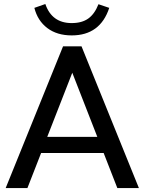

<svg xmlns="http://www.w3.org/2000/svg" viewBox="-20 -954 728 974"><path d="M8.8 0 299.8 -718.8H393.6L684.6 0H575.2L505.9 -177.7H188.5L119.1 0ZM154.3 -914.1 210 -933.6Q243.2 -836.9 343.8 -836.9Q395.5 -836.9 427.7 -859.9Q460 -882.8 479.5 -932.6L534.2 -914.1Q488.3 -774.4 343.8 -774.4Q269.5 -774.4 220.2 -811.5Q170.9 -848.6 154.3 -914.1ZM219.7 -259.8H473.6L346.7 -585Z"/></svg>

Font: Min Sans Medium
Style: Regular
Weight: 500
Designer: Jinseong-Kim, NotoSansCJK, Nunito
Foundry: Jinseong-Kim
Version: Version 1.400;Glyphs 3.1.2 (3151)